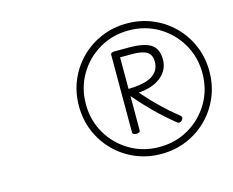

<svg xmlns="http://www.w3.org/2000/svg" viewBox="-84 -1234 968 799"><g transform="rotate(-15 400.5 -834.0)"><path d="M520 -553Q461 -553 410 -574.5Q359 -596 320.5 -634.5Q282 -673 260.5 -724Q239 -775 239 -834Q239 -893 260.5 -944Q282 -995 320.5 -1033.5Q359 -1072 410 -1093.5Q461 -1115 520 -1115Q579 -1115 630 -1093.5Q681 -1072 719.5 -1033.5Q758 -995 779.5 -944Q801 -893 801 -834Q801 -775 779.5 -724Q758 -673 719.5 -634.5Q681 -596 630 -574.5Q579 -553 520 -553ZM520 -583Q590 -583 647 -616.5Q704 -650 737.5 -707Q771 -764 771 -834Q771 -904 737.5 -961Q704 -1018 647 -1051.5Q590 -1085 520 -1085Q450 -1085 393 -1051.5Q336 -1018 302.5 -961Q269 -904 269 -834Q269 -764 302.5 -707Q336 -650 393 -616.5Q450 -583 520 -583ZM440 -661Q433 -661 428.5 -663.5Q424 -666 424 -671V-1006Q424 -1016 441 -1016H506Q568 -1016 597.5 -997Q627 -978 627 -931Q627 -888 592.5 -858.5Q558 -829 494 -824Q529 -784 563 -751Q597 -718 637 -686Q641 -684 642 -678Q643 -672 636 -665Q626 -655 615 -664Q567 -703 529 -741Q491 -779 457 -819V-671Q457 -666 452.5 -663.5Q448 -661 440 -661ZM457 -850Q526 -851 559 -871.5Q592 -892 592 -931Q592 -961 572.5 -973.5Q553 -986 511 -986H457Z"/></g></svg>

Font: Playwrite US Trad Thin
Style: Regular
Weight: 250
Designer: Veronika Burian, José Scaglione
Foundry: TypeTogether
Version: Version 1.003